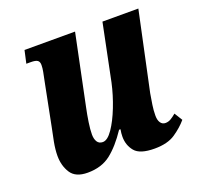

<svg xmlns="http://www.w3.org/2000/svg" viewBox="-101 -645 786 764"><g transform="rotate(-20 291.5 -263.0)"><path d="M430 10Q368 10 346.5 -16Q325 -42 325 -78Q325 -93 328 -109H322Q284 -52 245 -21.5Q206 9 147 9Q96 9 76 -22Q56 -53 56 -95Q56 -121 62 -153Q68 -185 74 -212L109 -389Q114 -413 117 -428.5Q120 -444 120 -457Q120 -471 112 -476.5Q104 -482 84 -482H65L77 -536H291L229 -237Q223 -209 218.5 -179Q214 -149 214 -128Q214 -109 221.5 -97Q229 -85 245 -85Q265 -85 287 -117Q309 -149 328 -197.5Q347 -246 358 -296L407 -536H559L488 -203Q484 -180 480.5 -157Q477 -134 477 -112Q477 -93 484.5 -82Q492 -71 505 -71Q517 -71 527.5 -77Q538 -83 551 -94L572 -60Q550 -34 517.5 -12Q485 10 430 10Z"/></g></svg>

Font: Noto Serif ExtraCondensed ExtraBold
Style: Italic
Weight: 800
Width: 2
Italic angle: -12°
Designer: Monotype Design Team
Foundry: Monotype Imaging Inc.
Version: Version 2.013